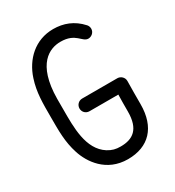

<svg xmlns="http://www.w3.org/2000/svg" viewBox="-182 -860 881 969"><g transform="rotate(-30 258.0 -375.0)"><path d="M409 -623C426 -623 446 -637 446 -660C446 -672 440 -681 436 -685C392 -734 337 -754 278 -754C172 -754 98 -682 68 -589C45 -519 46 -455 46 -375C46 -294 45 -231 68 -160C90 -91 152 4 278 4C399 4 471 -70 471 -205C471 -251 471 -292 472 -340C472 -362 453 -377 435 -377H230C209 -377 193 -360 193 -340C193 -319 209 -303 230 -303H398C397 -270 397 -239 397 -205C397 -102 349 -70 278 -70C249 -70 230 -75 205 -90C117 -146 120 -274 120 -375C120 -395 120 -416 120 -439C122 -642 215 -680 278 -680C367 -680 373 -623 409 -623Z"/></g></svg>

Font: LS
Style: Regular
Weight: 400
Designer: BSozoo
Foundry: BSozoo
Version: Version 001.000